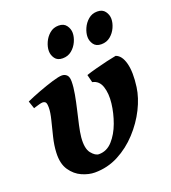

<svg xmlns="http://www.w3.org/2000/svg" viewBox="-129 -776 795 893"><g transform="rotate(-20 268.5 -330.0)"><path d="M505.9 -287.1Q499 -236.8 472.2 -183.1Q445.3 -129.4 402.8 -83.3Q360.4 -37.1 305.9 -8.5Q251.5 20 188.5 20Q158.7 20 125.7 5.6Q92.8 -8.8 70.6 -41.3Q48.3 -73.7 50.8 -127.9Q52.2 -163.1 62 -202.9Q71.8 -242.7 80.8 -278.6Q89.8 -314.5 89.8 -336.9Q89.8 -359.4 84.2 -364.5Q78.6 -369.6 69.8 -369.6Q64.5 -369.6 53.5 -366.7Q42.5 -363.8 33.4 -360.8Q24.4 -357.9 24.4 -357.9L11.7 -395.5Q39.6 -408.2 77.1 -422.4Q114.7 -436.5 148.4 -446.8Q182.1 -457 197.3 -457Q211.4 -457 221.2 -447.8Q231 -438.5 231 -416Q231 -388.2 224.6 -353.3Q218.3 -318.4 209.7 -282Q201.2 -245.6 193.8 -212.6Q186.5 -179.7 184.1 -155.8Q179.2 -101.1 198.2 -77.4Q217.3 -53.7 235.4 -53.7Q274.4 -53.7 302.5 -85Q330.6 -116.2 347.7 -162.8Q364.7 -209.5 370.1 -256.3Q375.5 -303.7 364 -338.4Q352.5 -373 319.8 -379.4L310.1 -418Q329.6 -424.8 359.1 -432.6Q388.7 -440.4 417.7 -447.3Q446.8 -454.1 463.9 -457Q492.2 -447.3 503.9 -403.1Q515.6 -358.9 505.9 -287.1ZM504.4 -626Q504.4 -605.5 494.4 -583.3Q484.4 -561 465.8 -545.7Q447.3 -530.3 420.9 -530.3Q395 -530.3 383.1 -547.1Q371.1 -564 371.1 -584Q371.1 -604 380.9 -626.2Q390.6 -648.4 409.2 -664.3Q427.7 -680.2 453.6 -680.2Q479.5 -680.2 491.9 -663.1Q504.4 -646 504.4 -626ZM313 -626Q313 -605.5 303 -583.3Q293 -561 274.4 -545.7Q255.9 -530.3 229.5 -530.3Q203.6 -530.3 191.7 -547.1Q179.7 -564 179.7 -584Q179.7 -604 189.5 -626.2Q199.2 -648.4 217.8 -664.3Q236.3 -680.2 262.2 -680.2Q288.1 -680.2 300.5 -663.1Q313 -646 313 -626Z"/></g></svg>

Font: Gentium Book Plus
Style: Bold Italic
Weight: 700
Italic angle: -8°
Designer: Victor Gaultney, Annie Olsen, Iska Routamaa, Becca Hirsbrunner
Foundry: SIL International
Version: Version 6.101